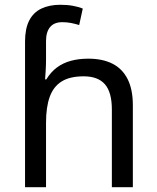

<svg xmlns="http://www.w3.org/2000/svg" viewBox="-20 -785 657 805"><path d="M85 -611Q85 -665 102.5 -699Q120 -733 153.5 -749Q187 -765 233 -765Q262 -765 286.5 -760.5Q311 -756 327 -749L312 -680Q296 -685 278.5 -688.5Q261 -692 241 -692Q207 -692 190 -671.5Q173 -651 173 -613V-535Q173 -513 171.5 -488Q170 -463 169 -452H174Q193 -483 218.5 -502Q244 -521 277 -530Q310 -539 350 -539Q410 -539 451.5 -518Q493 -497 515 -453.5Q537 -410 537 -343V0H449V-326Q449 -398 420 -431.5Q391 -465 331 -465Q273 -465 238.5 -443.5Q204 -422 188.5 -379Q173 -336 173 -271V0H85Z"/></svg>

Font: uhindi05
Style: Book
Weight: 400
Designer: Jelle Bosma - Monotype Design Team
Foundry: Monotype Imaging Inc.
Version: Version 2.003